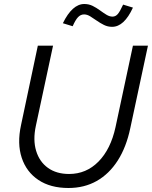

<svg xmlns="http://www.w3.org/2000/svg" viewBox="-20 -928 759 959"><path d="M322 11Q232 11 172 -29Q112 -69 88.5 -140Q65 -211 85 -303L169 -700H245L159 -299Q144 -229 160.5 -174.5Q177 -120 219.5 -89.5Q262 -59 325 -59Q411 -59 472 -121Q533 -183 557 -293L644 -700H719L631 -289Q611 -193 568 -126Q525 -59 463 -24Q401 11 322 11ZM343 -797 294 -812Q341 -908 401 -908Q424 -908 443 -898.5Q462 -889 479 -876.5Q496 -864 511.5 -854.5Q527 -845 542 -845Q557 -845 568 -857.5Q579 -870 595 -905L644 -890Q600 -794 540 -794Q518 -794 499 -803.5Q480 -813 463 -825Q446 -837 430.5 -846.5Q415 -856 400 -856Q383 -856 370 -842.5Q357 -829 343 -797Z"/></svg>

Font: Red Hat Text VF
Style: Italic
Weight: 400
Italic angle: -12°
Designer: Pentagram, MCKL
Foundry: Pentagram, MCKL
Version: Version 1.023